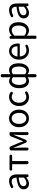

<svg xmlns="http://www.w3.org/2000/svg" viewBox="2194 -3030 1064 5492"><g transform="rotate(-90 2726.0 -284.0)"><path d="M483.4 -334V-37.1Q483.4 0 444.3 0Q408.2 0 404.3 -34.2L400.4 -65.4H397.5Q303.7 12.7 216.8 12.7Q146.5 12.7 102.1 -28.3Q57.6 -69.3 57.6 -140.6Q57.6 -228.5 137.2 -276.4Q216.8 -324.2 391.6 -343.8Q391.6 -481.4 280.3 -481.4Q216.8 -481.4 147.5 -442.4Q115.2 -422.9 97.7 -456.1Q80.1 -485.4 106.4 -501Q202.1 -556.6 294.9 -556.6Q390.6 -556.6 437 -497.6Q483.4 -438.5 483.4 -334ZM391.6 -131.8V-284.2Q258.8 -267.6 203.1 -234.9Q147.5 -202.1 147.5 -147.5Q147.5 -103.5 173.8 -81.5Q200.2 -59.6 243.2 -59.6Q310.5 -59.6 391.6 -131.8Z M629.9 -543H1011.7Q1048.8 -543 1048.8 -505.9Q1048.8 -468.8 1011.7 -468.8H865.2V-44.9Q865.2 0 820.3 0Q774.4 0 774.4 -44.9V-468.8H629.9Q592.8 -468.8 592.8 -505.9Q592.8 -543 629.9 -543Z M1631.8 -543H1668.9Q1679.7 -543 1686 -536.1Q1692.4 -529.3 1692.4 -519.5V-41Q1692.4 0 1651.4 0Q1609.4 0 1609.4 -41V-245.1Q1609.4 -293 1619.1 -431.6H1615.2Q1606.4 -406.2 1587.4 -360.4Q1568.4 -314.5 1564.5 -303.7L1473.6 -80.1Q1461.9 -50.8 1429.7 -50.8H1426.8Q1400.4 -50.8 1390.6 -76.2L1294.9 -303.7Q1262.7 -382.8 1245.1 -431.6H1240.2Q1250 -246.1 1250 -245.1V-41Q1250 0 1209 0Q1168 0 1168 -41V-485.4Q1168 -511.7 1184.1 -527.3Q1200.2 -543 1226.6 -543H1229.5Q1274.4 -543 1290 -502L1379.9 -288.1Q1387.7 -266.6 1403.8 -222.2Q1419.9 -177.7 1427.7 -155.3H1433.6Q1481.4 -282.2 1483.4 -288.1L1570.3 -501Q1586.9 -543 1631.8 -543Z M2085 -556.6Q2197.3 -556.6 2267.1 -475.6Q2336.9 -394.5 2336.9 -271.5Q2336.9 -141.6 2263.2 -64.5Q2189.5 12.7 2085 12.7Q1980.5 12.7 1906.7 -64.5Q1833 -141.6 1833 -271.5Q1833 -401.4 1906.7 -479Q1980.5 -556.6 2085 -556.6ZM2243.2 -271.5Q2243.2 -360.4 2201.7 -420.9Q2160.2 -481.4 2085 -481.4Q2014.6 -481.4 1971.7 -423.3Q1928.7 -365.2 1928.7 -271.5Q1928.7 -177.7 1971.7 -120.6Q2014.6 -63.5 2085 -63.5Q2155.3 -63.5 2199.2 -120.6Q2243.2 -177.7 2243.2 -271.5Z M2438.5 -271.5Q2438.5 -395.5 2511.7 -476.1Q2585 -556.6 2701.2 -556.6Q2775.4 -556.6 2833 -513.7Q2860.4 -492.2 2837.9 -463.9Q2814.5 -430.7 2779.3 -458Q2741.2 -481.4 2704.1 -481.4Q2629.9 -481.4 2582 -422.9Q2534.2 -364.3 2534.2 -271.5Q2534.2 -177.7 2580.6 -120.6Q2627 -63.5 2702.1 -63.5Q2751 -63.5 2797.9 -92.8Q2831.1 -117.2 2851.6 -83Q2869.1 -54.7 2842.8 -35.2Q2777.3 12.7 2693.4 12.7Q2582 12.7 2510.3 -63.5Q2438.5 -139.6 2438.5 -271.5Z M3350.6 -752V-596.7L3348.6 -514.6Q3409.2 -556.6 3465.8 -556.6Q3560.5 -556.6 3611.3 -482.4Q3662.1 -408.2 3662.1 -280.3Q3662.1 -145.5 3602.5 -66.4Q3543 12.7 3456.1 12.7Q3402.3 12.7 3348.6 -26.4L3350.6 53.7V184.6Q3350.6 228.5 3306.6 228.5Q3261.7 228.5 3261.7 184.6V53.7L3263.7 -27.3Q3210 12.7 3154.3 12.7Q3060.5 12.7 3004.9 -62.5Q2949.2 -137.7 2949.2 -271.5Q2949.2 -399.4 3008.8 -478Q3068.4 -556.6 3154.3 -556.6Q3205.1 -556.6 3263.7 -517.6L3261.7 -596.7V-752Q3261.7 -795.9 3306.6 -795.9Q3350.6 -795.9 3350.6 -752ZM3263.7 -101.6V-443.4Q3222.7 -480.5 3170.9 -480.5Q3116.2 -480.5 3080.1 -422.4Q3043.9 -364.3 3043.9 -272.5Q3043.9 -173.8 3078.1 -118.7Q3112.3 -63.5 3174.8 -63.5Q3224.6 -63.5 3263.7 -101.6ZM3348.6 -442.4V-99.6Q3389.6 -63.5 3440.4 -63.5Q3498 -63.5 3533.7 -121.6Q3569.3 -179.7 3569.3 -279.3Q3569.3 -374 3538.6 -427.2Q3507.8 -480.5 3443.4 -480.5Q3392.6 -480.5 3348.6 -442.4Z M4227.5 -301.8Q4227.5 -284.2 4227.1 -275.9Q4226.6 -267.6 4220.2 -258.8Q4213.9 -250 4201.2 -250H3857.4Q3861.3 -163.1 3911.1 -111.3Q3960.9 -59.6 4038.1 -59.6Q4091.8 -59.6 4142.6 -85Q4173.8 -102.5 4190.4 -72.3Q4206.1 -43 4180.7 -28.3Q4110.4 12.7 4026.4 12.7Q3915 12.7 3840.8 -64.5Q3766.6 -141.6 3766.6 -271.5Q3766.6 -398.4 3839.8 -477.5Q3913.1 -556.6 4011.7 -556.6Q4114.3 -556.6 4170.9 -488.3Q4227.5 -419.9 4227.5 -301.8ZM3856.4 -315.4H4147.5Q4147.5 -397.5 4112.3 -440.9Q4077.1 -484.4 4012.7 -484.4Q3953.1 -484.4 3908.7 -439Q3864.3 -393.6 3856.4 -315.4Z M4361.3 183.6V-505.9Q4361.3 -543 4400.4 -543Q4436.5 -543 4440.4 -508.8L4444.3 -481.4H4447.3Q4539.1 -556.6 4620.1 -556.6Q4723.6 -556.6 4780.3 -481.9Q4836.9 -407.2 4836.9 -280.3Q4836.9 -146.5 4768.1 -66.9Q4699.2 12.7 4600.6 12.7Q4526.4 12.7 4450.2 -49.8L4452.1 44.9V183.6Q4452.1 228.5 4407.2 228.5Q4361.3 228.5 4361.3 183.6ZM4452.1 -405.3V-120.1Q4517.6 -63.5 4585.9 -63.5Q4654.3 -63.5 4697.8 -121.6Q4741.2 -179.7 4741.2 -279.3Q4741.2 -480.5 4598.6 -480.5Q4533.2 -480.5 4452.1 -405.3Z M5372.1 -334V-37.1Q5372.1 0 5333 0Q5296.9 0 5293 -34.2L5289.1 -65.4H5286.1Q5192.4 12.7 5105.5 12.7Q5035.2 12.7 4990.7 -28.3Q4946.3 -69.3 4946.3 -140.6Q4946.3 -228.5 5025.9 -276.4Q5105.5 -324.2 5280.3 -343.8Q5280.3 -481.4 5168.9 -481.4Q5105.5 -481.4 5036.1 -442.4Q5003.9 -422.9 4986.3 -456.1Q4968.8 -485.4 4995.1 -501Q5090.8 -556.6 5183.6 -556.6Q5279.3 -556.6 5325.7 -497.6Q5372.1 -438.5 5372.1 -334ZM5280.3 -131.8V-284.2Q5147.5 -267.6 5091.8 -234.9Q5036.1 -202.1 5036.1 -147.5Q5036.1 -103.5 5062.5 -81.5Q5088.9 -59.6 5131.8 -59.6Q5199.2 -59.6 5280.3 -131.8Z"/></g></svg>

Font: GenSenMaruGothic TW TTF Regular
Style: Regular
Weight: 400
Version: Version 1.301